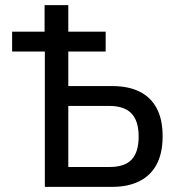

<svg xmlns="http://www.w3.org/2000/svg" viewBox="-20 -725 705 745"><path d="M154 0V-525H27V-602H153V-705H245V-602H390V-525H245V-391H416Q478 -391 521.5 -369.5Q565 -348 588 -305Q611 -262 611 -196Q611 -131 588 -87.5Q565 -44 521 -22Q477 0 417 0ZM245 -77H404Q464 -77 491 -106Q518 -135 518 -195Q518 -256 490 -285Q462 -314 404 -314H245Z"/></svg>

Font: Nunito Sans 7pt Condensed Medium
Style: Regular
Weight: 500
Width: 3
Designer: Vernon Adams
Foundry: Vernon Adams
Version: Version 3.101;gftools[0.9.27]